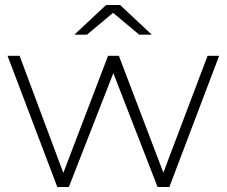

<svg xmlns="http://www.w3.org/2000/svg" viewBox="-20 -744 902 764"><path d="M852 -522 654 0H607L431 -453L254 0H208L10 -522H58L232 -56L410 -522H453L630 -57L806 -522ZM534 -606 430 -693 326 -606H276L402 -724H458L584 -606Z"/></svg>

Font: Montserrat Atlas Light
Style: Regular
Weight: 300
Designer: Julieta Ulanovsky
Foundry: Julieta Ulanovsky
Version: Version 7.200